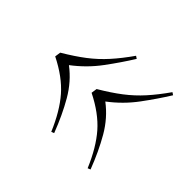

<svg xmlns="http://www.w3.org/2000/svg" viewBox="-98 -585 653 653"><g transform="rotate(45 228.0 -258.5)"><path d="M237 -446Q209 -401 173.5 -353Q138 -305 89 -268Q134 -234 163.5 -183Q193 -132 217 -69L207 -65Q177 -136 139 -179.5Q101 -223 35 -256L38 -277Q82 -303 114 -327.5Q146 -352 173 -382Q200 -412 228 -452ZM412 -446Q384 -401 348.5 -353Q313 -305 264 -268Q309 -234 338.5 -183Q368 -132 392 -69L382 -65Q352 -136 314 -179.5Q276 -223 210 -256L213 -277Q257 -303 289 -327.5Q321 -352 348 -382Q375 -412 403 -452Z"/></g></svg>

Font: Literata 72pt ExtraLight
Style: Italic
Weight: 200
Italic angle: -2°
Designer: Latin by Veronika Burian and Jose Scaglione. Greek by Irene Vlachou. Cyrillic by Vera Evstafieva
Foundry: TypeTogether
Version: Version 3.002